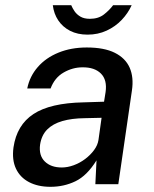

<svg xmlns="http://www.w3.org/2000/svg" viewBox="-20 -710 593 740"><path d="M174.5 10Q126.5 10 92 -8Q57.5 -26 41.5 -60Q25.5 -94 32 -142Q44.5 -228 109 -270.5Q173.5 -313 302 -315.5L381 -318L387 -355.5Q393.5 -402 369 -426.5Q344.5 -451 298 -450.5Q260 -450.5 225.2 -430.5Q190.5 -410.5 175 -369H85Q94.5 -416 125.8 -451.8Q157 -487.5 205.5 -507.2Q254 -527 314.5 -527Q381.5 -527 422.5 -506.5Q463.5 -486 479.8 -449Q496 -412 488.5 -361.5L436 0H347.5L352 -92Q315.5 -33 271 -11.5Q226.5 10 174.5 10ZM218 -64.5Q240.5 -64.5 264.2 -73.2Q288 -82 308.2 -97.2Q328.5 -112.5 342.5 -131.5Q356.5 -150.5 359.5 -170.5L371.5 -256L306.5 -254.5Q257 -254 220.5 -243.5Q184 -233 162 -211Q140 -189 134.5 -152.5Q129 -111 152.5 -87.8Q176 -64.5 218 -64.5ZM317.5 -576.5Q279 -576.5 250.2 -591.2Q221.5 -606 204.5 -631.5Q187.5 -657 183.5 -690H254.5Q259 -679 267.2 -666.8Q275.5 -654.5 289.8 -646Q304 -637.5 326.5 -637.5Q359 -637.5 380.5 -654.2Q402 -671 416 -690H487.5Q473.5 -659 449 -633.2Q424.5 -607.5 391 -592Q357.5 -576.5 317.5 -576.5Z"/></svg>

Font: Public Sans Thin Medium
Style: Italic
Weight: 500
Italic angle: -8°
Version: Version 2.001